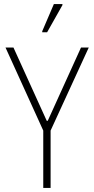

<svg xmlns="http://www.w3.org/2000/svg" viewBox="-20 -921 462 941"><path d="M192 0V-281L7 -688H46L209 -329H214L377 -688H415L228 -281V0ZM187 -763V-768L244 -901H286V-896L211 -763Z"/></svg>

Font: Saira Thin Condensed
Style: Regular
Weight: 100
Width: 3
Version: Version 1.101